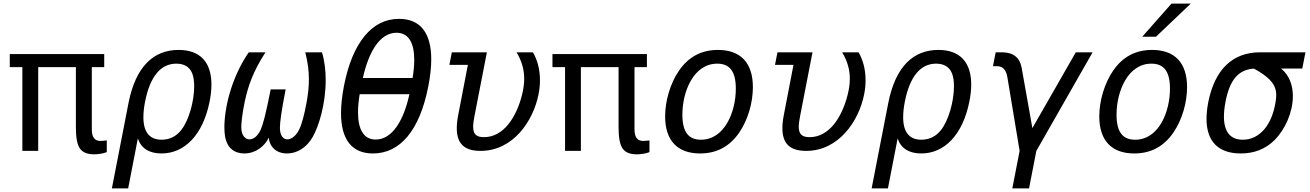

<svg xmlns="http://www.w3.org/2000/svg" viewBox="-20 -837 7265 1065"><path d="M501.5 19C512.7 19 524.9 18.1 537.1 16.1C549.3 14.2 561 11.2 572.3 6.8V-58.1C567.9 -57.1 570.8 -58.1 558.1 -56.6C550.8 -55.7 543.5 -55.2 538.1 -55.2C520.5 -55.2 509.3 -60.5 501.5 -70.8C492.7 -82 489.3 -98.6 489.3 -121.1V-464.8H558.1V-537.1H34.2V-464.8H104V0H191.9V-464.8H400.9V-130.9C400.9 -70.8 408.7 -34.2 423.3 -13.2C438.5 8.3 463.9 19 501.5 19Z M600.6 208H690.9L744.6 -68.8C762.7 -14.6 807.6 14.2 875.5 14.2C1003.9 14.2 1105 -88.4 1142.1 -271C1149.4 -306.2 1152.8 -338.9 1152.8 -368.2C1152.8 -489.7 1092.3 -560.1 970.7 -560.1C835 -560.1 732.9 -472.2 692.4 -263.7ZM876.5 -62C810.1 -62 775.4 -103.5 775.4 -187C775.4 -211.9 778.3 -240.7 784.7 -272.9C812.5 -415 873 -483.9 958 -483.9C1000.5 -483.9 1031.2 -466.8 1045.9 -430.7C1053.7 -411.6 1057.1 -386.2 1057.1 -357.9C1057.1 -275.9 1027.8 -168.9 984.9 -115.2C958.5 -82 922.4 -62 876.5 -62Z M1335 14.2C1398.9 14.2 1448.2 -26.4 1470.7 -73.2C1475.1 -24.4 1510.7 14.2 1572.3 14.2C1628.9 14.2 1680.7 -19 1713.9 -76.2C1749.5 -137.2 1786.6 -262.7 1786.6 -392.6C1786.6 -444.3 1780.8 -497.6 1766.1 -546.9H1673.3C1687.5 -491.7 1693.4 -443.8 1693.4 -397C1693.4 -356.4 1689 -316.4 1681.2 -272.5C1668 -196.3 1653.3 -151.9 1645.5 -131.8C1627.4 -86.4 1598.1 -64 1574.2 -64C1553.2 -64 1535.6 -81.5 1533.2 -117.2C1533.2 -120.6 1532.7 -124 1532.7 -127.9C1532.7 -158.2 1540 -215.3 1564.5 -341.3H1481.4C1453.1 -197.3 1438 -144 1425.8 -117.2C1409.2 -81.1 1385.3 -64 1364.3 -64C1339.4 -64 1318.4 -87.4 1318.4 -130.9C1318.4 -149.9 1322.3 -201.2 1337.4 -272.5C1355.5 -357.4 1382.3 -438.5 1452.6 -546.9H1359.9C1261.7 -404.8 1224.6 -234.4 1224.6 -130.9C1224.6 -109.4 1226.1 -91.3 1229 -76.2C1240.2 -18.1 1278.3 14.2 1335 14.2Z M2048.8 14.2C2198.7 14.2 2308.1 -112.3 2356 -359.4C2366.7 -414.6 2372.1 -464.4 2372.1 -507.8C2372.1 -654.3 2311.5 -732.4 2193.4 -732.4C2117.7 -732.4 2054.2 -700.2 2002 -636.7C1950.2 -573.7 1911.6 -482.4 1887.7 -359.4C1877 -303.2 1871.6 -253.4 1871.6 -209.5C1871.6 -63 1932.1 14.2 2048.8 14.2ZM1992.7 -404.3C2025.4 -551.3 2087.9 -655.3 2179.2 -655.3C2248.5 -655.3 2277.8 -596.2 2277.8 -504.4C2277.8 -474.1 2274.4 -440.4 2268.6 -404.3ZM2064 -63C1995.1 -63 1965.8 -122.6 1965.8 -214.8C1965.8 -244.6 1969.2 -278.3 1975.1 -314.5H2251C2219.2 -168.5 2155.8 -63 2064 -63Z M2645 0C2827.6 0 2937.5 -167 2966.8 -311.5C2972.7 -339.8 2975.1 -366.7 2975.1 -392.1C2975.1 -454.6 2959.5 -506.8 2936 -546.9H2845.2C2877 -494.1 2887.7 -445.8 2887.7 -400.4C2887.7 -369.6 2882.8 -340.3 2876 -312.5C2845.2 -188.5 2774.4 -76.2 2664.6 -76.2C2622.1 -76.2 2604.5 -92.8 2604.5 -134.3C2604.5 -149.9 2607.4 -169.4 2611.8 -192.9L2680.7 -546.9H2486.3L2472.7 -477.1H2575.2L2521.5 -198.2C2516.1 -170.9 2513.7 -147 2513.7 -125.5C2513.7 -40 2556.2 0 2645 0Z M3511.7 19C3522.9 19 3535.2 18.1 3547.4 16.1C3559.6 14.2 3571.3 11.2 3582.5 6.8V-58.1C3578.1 -57.1 3581.1 -58.1 3568.4 -56.6C3561 -55.7 3553.7 -55.2 3548.3 -55.2C3530.8 -55.2 3519.5 -60.5 3511.7 -70.8C3502.9 -82 3499.5 -98.6 3499.5 -121.1V-464.8H3568.4V-537.1H3044.4V-464.8H3114.3V0H3202.1V-464.8H3411.1V-130.9C3411.1 -70.8 3418.9 -34.2 3433.6 -13.2C3448.7 8.3 3474.1 19 3511.7 19Z M3863.3 14.2C3957 14.2 4028.3 -25.9 4080.1 -101.1C4129.4 -172.9 4156.2 -268.6 4156.2 -353.5C4156.2 -489.3 4087.4 -560.1 3962.4 -560.1C3869.6 -560.1 3798.3 -521 3746.1 -444.8C3698.7 -376 3669.4 -278.8 3669.4 -191.4C3669.4 -59.6 3735.8 14.2 3863.3 14.2ZM3868.2 -62C3799.8 -62 3765.1 -104 3765.1 -200.7C3765.1 -330.1 3827.6 -483.9 3958.5 -483.9C4026.9 -483.9 4061.5 -441.9 4061.5 -345.2C4061.5 -215.8 3999 -62 3868.2 -62Z M4451.2 0C4633.8 0 4743.7 -167 4772.9 -311.5C4778.8 -339.8 4781.2 -366.7 4781.2 -392.1C4781.2 -454.6 4765.6 -506.8 4742.2 -546.9H4651.4C4683.1 -494.1 4693.8 -445.8 4693.8 -400.4C4693.8 -369.6 4689 -340.3 4682.1 -312.5C4651.4 -188.5 4580.6 -76.2 4470.7 -76.2C4428.2 -76.2 4410.6 -92.8 4410.6 -134.3C4410.6 -149.9 4413.6 -169.4 4418 -192.9L4486.8 -546.9H4292.5L4278.8 -477.1H4381.3L4327.6 -198.2C4322.3 -170.9 4319.8 -147 4319.8 -125.5C4319.8 -40 4362.3 0 4451.2 0Z M4814.9 208H4905.3L4959 -68.8C4977.1 -14.6 5022 14.2 5089.8 14.2C5218.3 14.2 5319.3 -88.4 5356.4 -271C5363.8 -306.2 5367.2 -338.9 5367.2 -368.2C5367.2 -489.7 5306.6 -560.1 5185.1 -560.1C5049.3 -560.1 4947.3 -472.2 4906.7 -263.7ZM5090.8 -62C5024.4 -62 4989.7 -103.5 4989.7 -187C4989.7 -211.9 4992.7 -240.7 4999 -272.9C5026.9 -415 5087.4 -483.9 5172.4 -483.9C5214.8 -483.9 5245.6 -466.8 5260.3 -430.7C5268.1 -411.6 5271.5 -386.2 5271.5 -357.9C5271.5 -275.9 5242.2 -168.9 5199.2 -115.2C5172.9 -82 5136.7 -62 5090.8 -62Z M5595.2 208H5688L5728.5 0L6040.5 -546.9H5947.3L5706.5 -126.5L5647 -460.9C5636.7 -518.1 5600.1 -546.9 5537.1 -546.9H5502.9L5487.8 -469.7H5511.7C5542.5 -469.7 5561 -449.2 5567.9 -408.2L5635.7 0Z M6315.9 -633.3H6392.1L6585 -816.9H6478ZM6271.5 14.2C6365.2 14.2 6436.5 -25.9 6488.3 -101.1C6537.6 -172.9 6564.5 -268.6 6564.5 -353.5C6564.5 -489.3 6495.6 -560.1 6370.6 -560.1C6277.8 -560.1 6206.5 -521 6154.3 -444.8C6106.9 -376 6077.6 -278.8 6077.6 -191.4C6077.6 -59.6 6144 14.2 6271.5 14.2ZM6276.4 -62C6208 -62 6173.3 -104 6173.3 -200.7C6173.3 -330.1 6235.8 -483.9 6366.7 -483.9C6435.1 -483.9 6469.7 -441.9 6469.7 -345.2C6469.7 -215.8 6407.2 -62 6276.4 -62Z M6862.3 14.2C6938 14.2 7000 -10.7 7049.3 -59.6C7108.9 -118.7 7151.4 -215.3 7151.4 -303.7C7151.4 -363.3 7132.3 -418.9 7085.9 -457H7203.6L7221.2 -546.9H6969.7C6814 -546.9 6718.3 -448.7 6682.6 -272.9C6675.8 -238.3 6672.4 -206.5 6672.4 -177.7C6672.4 -51.3 6739.3 14.2 6862.3 14.2ZM6873.5 -62C6804.7 -62 6769 -105.5 6769 -190.4C6769 -214.4 6772 -242.2 6777.8 -272.9C6801.3 -394 6848.6 -450.7 6935.5 -456.5C6951.2 -447.8 6968.3 -438 6988.3 -423.8C7043.5 -384.3 7059.1 -349.6 7059.1 -309.6C7059.1 -297.9 7057.6 -285.6 7055.7 -272.9C7036.1 -145 6967.8 -62 6873.5 -62Z"/></svg>

Font: Hack
Style: Oblique
Weight: 400
Italic angle: -12°
Monospace: yes
Designer: Christopher Simpkins
Foundry: Christopher Simpkins
Version: Version 2.010